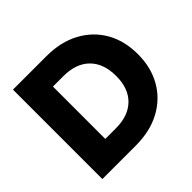

<svg xmlns="http://www.w3.org/2000/svg" viewBox="-170 -884 1066 1066"><g transform="rotate(-45 363.0 -351.0)"><path d="M62 0V-702H324Q437 -702 519.5 -657.5Q602 -613 647 -534.5Q692 -456 692 -350Q692 -247 647 -168Q602 -89 519.5 -44.5Q437 0 324 0ZM231 -146H314Q412 -146 466.5 -199.5Q521 -253 521 -350Q521 -449 466.5 -503Q412 -557 314 -557H231Z"/></g></svg>

Font: Parkinsans Light
Style: Bold
Weight: 700
Version: Version 1.000